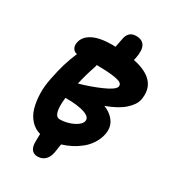

<svg xmlns="http://www.w3.org/2000/svg" viewBox="-230 -928 1098 1223"><g transform="rotate(30 319.5 -317.0)"><path d="M243.2 172.9Q213.9 172.9 198.7 152.6Q183.6 132.3 185.1 91.8Q185.1 57.1 186 40Q144 28.3 114.7 -3.9Q85.4 -36.1 72.5 -81.5Q59.6 -127 58.1 -183.6Q56.6 -240.2 69.8 -300.8Q83.5 -369.1 97.2 -414.8Q110.8 -460.4 134.8 -518.1Q114.7 -521 103.8 -538.6Q92.8 -556.2 98.1 -582Q107.4 -629.4 158.9 -655.8Q210.4 -682.1 301.8 -682.1Q305.2 -682.1 313 -681.6Q320.8 -681.2 324.2 -681.2Q328.1 -700.2 335.9 -740.2Q345.7 -807.1 404.8 -807.1Q496.6 -807.1 472.2 -685.1Q471.7 -682.1 470 -676Q468.3 -669.9 467.8 -667Q664.6 -627 634.8 -471.2Q626.5 -431.6 581.8 -391.4Q537.1 -351.1 451.2 -319.8Q491.2 -303.7 515.4 -278.3Q539.6 -252.9 546.1 -225.3Q552.7 -197.8 546.9 -168Q539.1 -129.4 517.8 -95.9Q496.6 -62.5 466.8 -38.3Q437 -14.2 404.1 2.9Q371.1 20 335 30.8Q328.1 82 325.2 95.2Q317.9 133.8 296.1 153.3Q274.4 172.9 243.2 172.9ZM276.9 -509.8Q248.5 -425.8 233.9 -358.9Q311.5 -379.9 387.7 -413.3Q463.9 -446.8 469.2 -472.2Q472.2 -488.3 458.3 -498Q444.3 -507.8 400.9 -513.9Q357.4 -520 278.8 -521Q278.8 -515.6 276.9 -509.8ZM395 -175.8Q400.9 -206.1 352.8 -223.1Q304.7 -240.2 210.9 -240.2Q194.8 -103 248 -103Q277.3 -103 310.1 -112.5Q342.8 -122.1 367.2 -139.4Q391.6 -156.7 395 -175.8Z"/></g></svg>

Font: Shantell Sans Bouncy
Style: Bold Italic
Weight: 700
Italic angle: -11.31°
Designer: Stephen Nixon, Anya Danilova, Shantell Martin
Foundry: Arrow Type
Version: Version 1.006;[9816181b4]